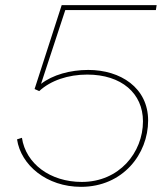

<svg xmlns="http://www.w3.org/2000/svg" viewBox="-20 -720 648 744"><path d="M294 4C456 4 554 -123 554 -253C554 -380 447 -449 322 -449C252 -449 184 -430 139 -395L233 -681H584L587 -700H219L114 -375L132 -367C176 -408 244 -431 318 -431C451 -431 534 -358 534 -250C534 -129 442 -15 297 -15C174 -15 80 -86 65 -186L46 -180C61 -80 161 4 294 4Z"/></svg>

Font: Fixel Display Thin
Style: Italic
Weight: 100
Italic angle: -10°
Designer: AlfaBravo + MacPaw
Foundry: Kyrylo Tkachov, Marchela Mozhyna, Serhii Makarenko, Maria Weinstein, Zakhar Kryvoshyya
Version: Version 1.210;Glyphs 3.2 (3217)